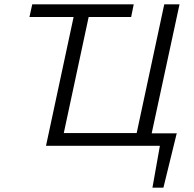

<svg xmlns="http://www.w3.org/2000/svg" viewBox="-20 -678 904 893"><path d="M603 0 744 -658H815L673 0ZM216 0 228 -59H663L650 0ZM194 0 335 -658H405L264 0ZM689 195 734 -58H802L740 195ZM661 0 673 -58H803L761 0ZM117 -599 130 -658H602L590 -599Z"/></svg>

Font: Ysabeau Office
Style: Italic
Weight: 400
Italic angle: -12°
Designer: Christian Thalmann (Catharsis Fonts)
Version: Version 2.001;gftools[0.9.30]; featfreeze: tnum,lnum,ss02